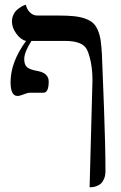

<svg xmlns="http://www.w3.org/2000/svg" viewBox="-20 -587 516 816"><path d="M164.1 -192.9C179.4 -192.9 187 -208.7 187 -240.2C187 -264.3 171.4 -279.3 140.1 -285.2C117.4 -289.1 102.1 -294.6 94.5 -301.8C86.8 -308.9 83 -320.3 83 -335.9C83 -355.8 93.3 -381.5 113.8 -413.1H256.8C306 -413.1 336.8 -401 349.1 -377C355.6 -364.6 361.2 -346.6 366 -323C370.7 -299.4 373 -273.4 373 -245.1L360.8 209C366 209 371 208.7 375.7 208C380.5 207.4 386.2 205.6 393.1 202.9C399.9 200.1 405.7 196.4 410.4 191.7C415.1 186.9 419.3 180.2 422.9 171.4C426.4 162.6 428.2 152.2 428.2 140.1C428.2 71.1 426.1 -19.5 421.9 -131.8L413.1 -356.9C411.8 -380.7 410 -400.3 407.7 -415.8C405.4 -431.2 401.4 -445.6 395.8 -458.7C390.1 -471.9 383.1 -482.2 375 -489.5C366.9 -496.8 355.7 -503 341.6 -508.1C327.4 -513.1 311.2 -516.5 293 -518.3C274.7 -520.1 252.1 -521 225.1 -521H138.2C126.1 -521 115.7 -525.6 106.9 -534.7C98.1 -543.8 92.4 -554.5 89.8 -566.9L84 -564.9C79.8 -563.6 74.8 -561.2 69.1 -557.6C63.4 -554 57.6 -549.7 51.8 -544.7C45.9 -539.6 40.9 -532.7 36.9 -523.9C32.8 -515.1 30.8 -505.5 30.8 -495.1C30.8 -477.9 37.1 -460.6 49.8 -443.4C62.5 -426.1 76.2 -416 90.8 -413.1C46.9 -353.2 24.9 -294.8 24.9 -237.8C24.9 -198.7 34.7 -179.2 54.2 -179.2C60.7 -179.2 69.5 -181.5 80.6 -186C91.6 -190.6 100.7 -192.9 107.9 -192.9Z"/></svg>

Font: Linux Biolinum G
Style: Bold
Weight: 700
Designer: Philipp H. Poll
Foundry: Philipp H. Poll
Version: Version 1.1.0